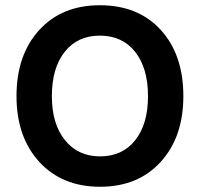

<svg xmlns="http://www.w3.org/2000/svg" viewBox="-20 -706 763 733"><path d="M43 -339Q43 -496 129.5 -591Q216 -686 361 -686Q508 -686 594 -591.5Q680 -497 680 -339Q680 -183 593.5 -88Q507 7 362 7Q217 7 130 -88Q43 -183 43 -339ZM178 -339Q178 -233 228 -171Q278 -109 362 -109Q447 -109 496 -170.5Q545 -232 545 -339Q545 -446 496 -508Q447 -570 361 -570Q276 -570 227 -508Q178 -446 178 -339Z"/></svg>

Font: Hind Semibold
Style: Regular
Weight: 600
Designer: Manushi Parikh, Satya Rajpurohit
Foundry: Indian Type Foundry
Version: Version 1.201;PS 1.0;hotconv 1.0.78;makeotf.lib2.5.61930; tt